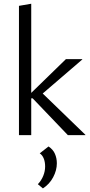

<svg xmlns="http://www.w3.org/2000/svg" viewBox="-20 -737 491 1047"><path d="M350.2 0 158 -200.8H140.1V-220.5L339.4 -414.5H428.6V-412.5L183 -201.4L191.4 -247.9L445.6 -2V0ZM83.4 0V-705.1L150.3 -716.6V0ZM214 290.4 186.4 267.5Q205.5 247.5 215.8 222.1Q226.1 196.7 226.1 170.9Q226.1 146.5 218.7 127.8Q211.4 109.1 196.7 99.1L244.7 61.7Q269.3 77.9 279.6 101.9Q290 125.8 290 153.5Q290 191.7 269.9 229.5Q249.8 267.4 214 290.4Z"/></svg>

Font: Ysabeau
Style: Bold
Weight: 700
Designer: Christian Thalmann (Catharsis Fonts)
Version: Version 2.000;gftools[0.9.27.dev2+g8671c4b]